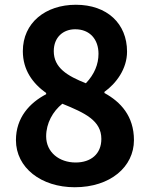

<svg xmlns="http://www.w3.org/2000/svg" viewBox="-20 -773 629 807"><path d="M294 14C444 14 543 -72 543 -184C543 -285 487 -345 419 -382V-387C468 -422 514 -483 514 -556C514 -674 430 -753 299 -753C171 -753 76 -677 76 -558C76 -479 117 -423 174 -382V-377C105 -341 47 -279 47 -184C47 -68 153 14 294 14ZM341 -423C263 -454 206 -488 206 -558C206 -617 246 -650 296 -650C358 -650 394 -607 394 -547C394 -503 377 -461 341 -423ZM298 -90C229 -90 174 -133 174 -200C174 -255 202 -305 242 -337C338 -298 406 -266 406 -189C406 -125 361 -90 298 -90Z"/></svg>

Font: Source Han Sans CN
Style: Bold
Weight: 700
Designer: Ryoko NISHIZUKA 西塚涼子 (kana, bopomofo & ideographs); Paul D. Hunt (Latin, Greek & Cyrillic); Sandoll Communications 산돌커뮤니
Foundry: Adobe
Version: Version 2.001;hotconv 1.0.107;makeotfexe 2.5.65593